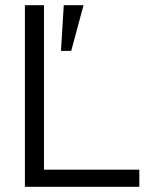

<svg xmlns="http://www.w3.org/2000/svg" viewBox="-20 -720 577 740"><path d="M302 -700 254.5 -524H215L225.8 -700ZM149.5 -700V-66H517V0H76V-700Z"/></svg>

Font: Space Grotesk Variable
Style: Regular
Weight: 400
Designer: Florian Karsten (Space Grotesk), Colophon Foundry (Space Mono)
Foundry: Florian Karsten
Version: Version 1.106